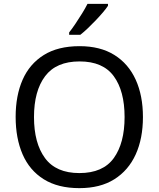

<svg xmlns="http://www.w3.org/2000/svg" viewBox="-20 -964 821 994"><path d="M720 -358Q720 -247 682.5 -164.5Q645 -82 572 -36Q499 10 391 10Q280 10 206.5 -36Q133 -82 97 -165Q61 -248 61 -359Q61 -469 97 -551Q133 -633 206.5 -679Q280 -725 392 -725Q499 -725 572 -679.5Q645 -634 682.5 -551.5Q720 -469 720 -358ZM156 -358Q156 -223 213 -145.5Q270 -68 391 -68Q513 -68 569 -145.5Q625 -223 625 -358Q625 -493 569 -569.5Q513 -646 392 -646Q271 -646 213.5 -569.5Q156 -493 156 -358ZM539 -934Q530 -920 513 -900Q496 -880 475.5 -858.5Q455 -837 434.5 -817.5Q414 -798 396 -784H338V-796Q353 -815 370.5 -841Q388 -867 405 -894.5Q422 -922 433 -944H539Z"/></svg>

Font: Noto Sans NKo Unjoined
Style: Regular
Weight: 400
Designer: Monotype Design Team
Foundry: Monotype Imaging Inc.
Version: Version 2.004